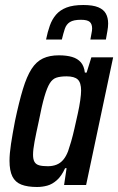

<svg xmlns="http://www.w3.org/2000/svg" viewBox="-20 -739 472 767"><path d="M128 8Q90 8 65.5 -1.5Q41 -11 29.5 -34Q18 -57 18 -97Q18 -125 24 -164.5Q30 -204 40 -256Q56 -332 71.5 -383Q87 -434 106 -463.5Q125 -493 151.5 -505.5Q178 -518 215 -518Q246 -518 268 -511.5Q290 -505 303 -490Q316 -475 319 -449H326L345 -510H432L324 0H236L246 -67H240Q226 -36 207.5 -19.5Q189 -3 169 2.5Q149 8 128 8ZM171 -75Q190 -75 205.5 -81Q221 -87 232.5 -100.5Q244 -114 252 -135Q257 -149 264 -173Q271 -197 277.5 -226Q284 -255 290.5 -284Q297 -313 300.5 -338Q304 -363 304 -377Q304 -409 290.5 -421.5Q277 -434 246 -434Q222 -434 206 -429Q190 -424 179 -406.5Q168 -389 157.5 -353Q147 -317 135 -255Q124 -205 118 -173Q112 -141 112 -121Q112 -102 118 -92Q124 -82 137 -78.5Q150 -75 171 -75ZM164 -581Q170 -611 179 -636.5Q188 -662 204 -680.5Q220 -699 246 -709Q272 -719 313 -719Q351 -719 372.5 -710Q394 -701 403 -684.5Q412 -668 412 -645Q412 -631 409 -615Q406 -599 403 -581H341Q343 -594 345.5 -605.5Q348 -617 348 -625Q348 -643 338.5 -651.5Q329 -660 303 -660Q274 -660 259.5 -651Q245 -642 239 -624Q233 -606 227 -581Z"/></svg>

Font: Saira Condensed Medium
Style: Italic
Weight: 500
Width: 3
Italic angle: -12°
Designer: Hector Gatti with collaboration of the Omnibus-Type team
Foundry: Omnibus-Type
Version: Version 1.101